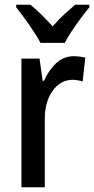

<svg xmlns="http://www.w3.org/2000/svg" viewBox="-20 -786 395 806"><path d="M290 -550Q301 -550 313.5 -548.5Q326 -547 338 -544L327 -444Q318 -447 306.5 -449Q295 -451 285 -451Q234 -451 200.5 -404Q167 -357 168 -281V0H70V-540H146L159 -447H165Q184 -491 215.5 -520.5Q247 -550 290 -550ZM150 -606Q133 -638 103.5 -680.5Q74 -723 48 -755V-766H108Q152 -730 201 -675Q226 -704 248 -724Q270 -744 295 -766H355V-755Q338 -735 318.5 -708.5Q299 -682 281 -655Q263 -628 252 -606Z"/></svg>

Font: Noto Sans Gurmukhi Condensed Medium
Style: Regular
Weight: 500
Width: 3
Designer: Jelle Bosma - Monotype Design Team
Foundry: Monotype Imaging Inc.
Version: Version 2.004; ttfautohint (v1.8.4.7-5d5b)